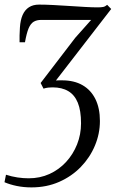

<svg xmlns="http://www.w3.org/2000/svg" viewBox="-26 -564 518 834"><path d="M110.5 250Q77 250 46.8 243.8Q16.5 237.5 -6.5 227.5L0 195Q25 203 50 206.8Q75 210.5 98.5 210.5Q147.5 210.5 188.8 191.8Q230 173 260.8 139.8Q291.5 106.5 308.8 63.2Q326 20 326 -28.5Q326 -83.5 312 -117.8Q298 -152 270.5 -168.2Q243 -184.5 202.5 -184.5Q193 -184.5 183.5 -183.5Q174 -182.5 163 -179L150.5 -203.5L301 -400L370 -477.5Q347.5 -477.5 318 -477.5Q288.5 -477.5 258 -477.5Q227.5 -477.5 200 -477.5Q172.5 -477.5 153 -477.5Q133.5 -477.5 120.2 -469.5Q107 -461.5 98.2 -440.8Q89.5 -420 82.5 -380.5H59Q58.5 -393.5 59 -410.2Q59.5 -427 60.5 -444Q62.5 -476.5 72.2 -498.8Q82 -521 99.8 -532.5Q117.5 -544 143.5 -544Q171 -544 205.5 -542.2Q240 -540.5 276 -538Q312 -535.5 344 -533.8Q376 -532 398 -532Q413.5 -532 422.2 -533.8Q431 -535.5 439.5 -543L457 -525L217 -214.5Q223.5 -215 230 -215Q236.5 -215 244 -215Q296 -215 332.5 -194Q369 -173 388.5 -133.5Q408 -94 408 -38.5Q408 17 386.2 68.8Q364.5 120.5 325 161.2Q285.5 202 231 226Q176.5 250 110.5 250Z"/></svg>

Font: Merriweather 72pt Light
Style: Italic
Weight: 300
Italic angle: -7.8°
Version: Version 2.101